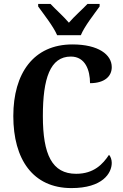

<svg xmlns="http://www.w3.org/2000/svg" viewBox="-20 -951 627 981"><path d="M272 -771H393C411 -816 462 -880 489 -918V-931H427C403 -905 358 -866 332 -835C306 -866 262 -905 238 -931H175V-918C202 -880 253 -816 272 -771ZM345 10C504 10 551 -66 551 -119C551 -135 545 -152 537 -160C506 -113 460 -63 369 -63C246 -63 199 -161 199 -358C199 -550 236 -662 342 -662C416 -662 440 -592 440 -526C513 -526 551 -560 551 -608C551 -672 483 -724 350 -724C151 -724 48 -576 48 -358C48 -137 148 10 345 10Z"/></svg>

Font: Noto Serif Georgian Condensed Bold
Style: Regular
Weight: 700
Width: 3
Designer: Monotype Design Team, Akaki Razmadze
Foundry: Google LLC
Version: Version 2.003